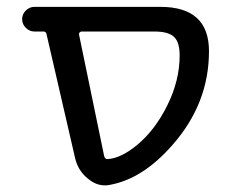

<svg xmlns="http://www.w3.org/2000/svg" viewBox="-20 -567 672 563"><path d="M219.7 -474.6Q215.8 -474.6 213.4 -471.7Q210.9 -468.8 211.9 -464.8L285.2 -110.4Q287.1 -99.6 296.9 -100.6Q335.9 -103.5 382.8 -142.6Q434.6 -185.5 470.7 -258.3Q506.8 -331.1 506.8 -404.3Q506.8 -443.4 490.2 -459Q473.6 -474.6 432.6 -474.6ZM592.8 -417Q592.8 -263.7 486.3 -142.6Q400.4 -43.9 304.7 -25.4Q295.9 -23.4 288.1 -23.4Q261.7 -23.4 239.3 -42Q209 -65.4 200.2 -103.5L116.2 -467.8Q114.3 -474.6 107.4 -474.6H81.1Q66.4 -474.6 55.7 -485.4Q44.9 -496.1 44.9 -510.7Q44.9 -525.4 55.7 -536.1Q66.4 -546.9 81.1 -546.9H450.2Q592.8 -546.9 592.8 -417Z"/></svg>

Font: Gen Jyuu GothicX Regular
Style: Regular
Weight: 400
Designer: [Source Han Sans]
Ryoko NISHIZUKA  (kana & ideographs); Paul D. Hunt (Latin, Greek & Cyrillic); Wenlong ZHANG  (bopomofo
Version: Version 1.002.20150607